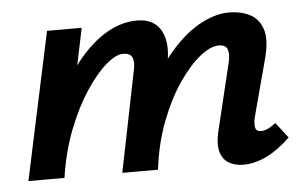

<svg xmlns="http://www.w3.org/2000/svg" viewBox="-39 -483 873 546"><g transform="rotate(-5 397.5 -210.5)"><path d="M636 7Q612 7 594.5 -3Q577 -13 570.5 -35Q564 -57 572 -92L619 -287Q624 -307 620 -322Q616 -337 594 -337Q571 -337 540.5 -312.5Q510 -288 479.5 -243.5Q449 -199 425 -137Q401 -75 392 0H320Q342 -108 377 -188.5Q412 -269 455 -322Q498 -375 544 -401.5Q590 -428 632 -428Q664 -428 690 -415.5Q716 -403 726.5 -372.5Q737 -342 723 -289L679 -124Q675 -106 677.5 -95Q680 -84 694 -84Q702 -84 711.5 -88Q721 -92 736 -103L770 -59Q736 -26 702 -9.5Q668 7 636 7ZM22 0 112 -421H211L123 0ZM60 0Q80 -97 112 -175.5Q144 -254 185 -310.5Q226 -367 273 -397.5Q320 -428 369 -428Q419 -428 438.5 -390.5Q458 -353 443 -289L375 0H290L348 -287Q353 -307 348.5 -322Q344 -337 321 -337Q301 -337 272.5 -312.5Q244 -288 214.5 -243.5Q185 -199 160.5 -137Q136 -75 125 0Z"/></g></svg>

Font: Ysabeau Office
Style: Bold Italic
Weight: 700
Italic angle: -12°
Designer: Christian Thalmann (Catharsis Fonts)
Version: Version 2.001;gftools[0.9.30]; featfreeze: tnum,lnum,ss02